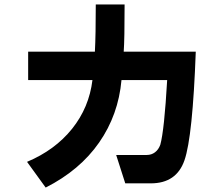

<svg xmlns="http://www.w3.org/2000/svg" viewBox="-20 -739 1002 866"><path d="M642 -40Q663 -40 679 -52Q695 -64 703 -86Q721 -151 734 -378H528Q514 -221 427 -96Q340 29 186 107L102 -9Q228 -62 305 -158Q382 -254 397 -378H107V-506H408Q412 -582 412 -719H542Q542 -560 538 -506H863Q849 -122 812 -16Q776 88 660 88H545L504 -40Z"/></svg>

Font: Gmarket Sans TTF Bold
Style: Regular
Weight: 700
Designer: Creative Director : Sungho Lee; Art Director : Kiwoong Choi; Project Manager : Sori Yang, Jongwook Yoon; Font Designer :
Foundry: Sandoll Inc.
Version: Version 1.000;hotconv 1.0.109;makeotfexe 2.5.65596